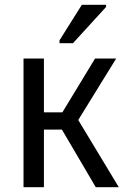

<svg xmlns="http://www.w3.org/2000/svg" viewBox="-20 -780 522 800"><path d="M78 0V-536H163V-312H240L376 -536H464L306 -280L475 0H379L238 -240H163V0ZM228 -600V-612L321 -760H422V-751L284 -600Z"/></svg>

Font: Noto Sans SemiCondensed
Style: Regular
Weight: 400
Width: 4
Designer: Monotype Design Team
Foundry: Monotype Imaging Inc.
Version: Version 2.013; ttfautohint (v1.8.4.7-5d5b)